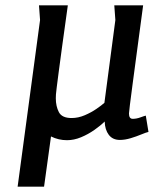

<svg xmlns="http://www.w3.org/2000/svg" viewBox="-20 -513 624 719"><path d="M234 -493Q221 -399 212.5 -338Q204 -277 199.5 -241Q195 -205 192.5 -186.5Q190 -168 189.5 -159.5Q189 -151 189 -145Q189 -115 200.5 -93Q212 -71 248 -71Q273 -71 297.5 -81.5Q322 -92 341.5 -105.5Q361 -119 371 -128L412 -438L408 -493H516Q491 -307 477 -201.5Q463 -96 463 -88Q463 -68 477 -68Q491 -68 506 -73.5Q521 -79 526 -80L536 -19Q527 -17 509 -9.5Q491 -2 469.5 4.5Q448 11 429 11Q402 11 387.5 -8Q373 -27 372 -58Q357 -43 333.5 -26.5Q310 -10 283.5 1Q257 12 231 12Q199 12 171 -2L145 186H46L130 -438L126 -493Z"/></svg>

Font: Rosario SemiBold
Style: Italic
Weight: 600
Italic angle: -8.05°
Designer: Hector Gatti
Foundry: Omnibus Type
Version: Version 1.101; ttfautohint (v1.8.1.43-b0c9)